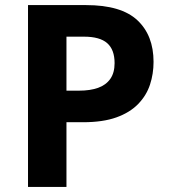

<svg xmlns="http://www.w3.org/2000/svg" viewBox="-20 -734 668 754"><path d="M318 -714Q456 -714 519.5 -654.5Q583 -595 583 -491Q583 -444 569 -401.5Q555 -359 522.5 -325.5Q490 -292 437 -273Q384 -254 306 -254H241V0H90V-714ZM310 -590H241V-378H291Q334 -378 365 -389Q396 -400 413 -424Q430 -448 430 -486Q430 -539 401 -564.5Q372 -590 310 -590Z"/></svg>

Font: Noto Sans Cham
Style: Regular
Weight: 400
Designer: Monotype Design Team
Foundry: Monotype Imaging Inc.
Version: Version 2.002